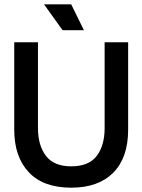

<svg xmlns="http://www.w3.org/2000/svg" viewBox="-20 -856 660 890"><path d="M310 14Q181 14 113.5 -57.5Q46 -129 46 -255V-660H156V-262Q156 -182 193 -133.5Q230 -85 310 -85Q392 -85 428.5 -133.5Q465 -182 465 -262V-660H574V-255Q574 -125 505 -55.5Q436 14 310 14ZM270 -716 184 -836H310L369 -716Z"/></svg>

Font: Bricolage Grotesque 48pt Medium
Style: Regular
Weight: 500
Designer: Mathieu Triay
Foundry: Atelier Triay
Version: Version 1.000; ttfautohint (v1.8.4.7-5d5b);gftools[0.9.32]